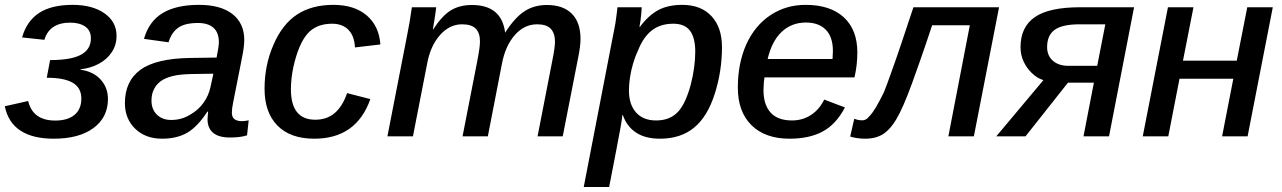

<svg xmlns="http://www.w3.org/2000/svg" viewBox="-22 -558 5250 786"><path d="M197.8 9.8Q112.3 9.8 61.8 -23.2Q11.2 -56.2 -2.4 -123L93.3 -144.5Q112.3 -64.5 204.1 -64.5Q255.4 -64.5 283.2 -87.9Q311 -111.3 311 -154.8Q311 -198.2 276.1 -219Q241.2 -239.7 169.4 -239.7L183.1 -312Q281.7 -312 320.3 -340.8Q350.1 -362.3 350.1 -401.4Q350.1 -433.1 326.9 -449.2Q303.7 -465.3 265.6 -465.3Q180.7 -465.3 159.7 -395L68.4 -404.8Q87.4 -471.7 137.9 -504.9Q188.5 -538.1 275.4 -538.1Q356.4 -538.1 405.8 -503.4Q455.1 -468.8 455.1 -411.6Q455.1 -373.5 435.5 -344.2Q416 -314.9 382.6 -296.9Q349.1 -278.8 307.6 -274.4V-272.5Q359.4 -265.6 389.6 -232.7Q419.9 -199.7 419.9 -152.8Q419.9 -77.6 360.8 -33.9Q301.8 9.8 197.8 9.8Z M919.4 4.9Q873 4.9 850.3 -14.4Q827.6 -33.7 827.6 -69.8Q827.6 -78.1 828.6 -85.9Q829.6 -93.8 830.1 -101.1H827.1Q786.6 -39.1 744.4 -14.6Q702.1 9.8 641.6 9.8Q573.2 9.8 531.2 -31.2Q489.3 -72.3 489.3 -135.7Q489.3 -226.1 553.2 -272.5Q617.2 -318.8 757.8 -320.8L864.7 -322.3Q874 -368.7 874 -384.8Q874 -424.8 851.8 -444.3Q829.6 -463.9 788.6 -463.9Q734.4 -463.9 707 -444.1Q679.7 -424.3 668 -384.8L567.4 -398.9Q587.4 -470.2 643.3 -504.2Q699.2 -538.1 792.5 -538.1Q881.8 -538.1 929.9 -500.2Q978 -462.4 978 -394Q978 -366.7 967.8 -317.4L932.1 -136.7Q927.2 -112.8 927.2 -96.7Q927.2 -77.6 938.5 -69.8Q949.7 -62 966.8 -62Q981.4 -62 996.1 -65.4L989.3 -3.9Q971.7 1.5 954.3 3.2Q937 4.9 919.4 4.9ZM598.1 -146Q598.1 -110.4 620.4 -88.6Q642.6 -66.9 678.7 -66.9Q723.1 -66.9 759.3 -90.3Q790.5 -108.4 811.3 -137.5Q832 -166.5 839.4 -200.7L851.6 -256.3L760.7 -254.9Q712.4 -253.9 682.6 -246.1Q652.8 -238.3 635.3 -225.1Q618.2 -212.4 608.2 -192.6Q598.1 -172.9 598.1 -146Z M1268.6 -67.9Q1315.9 -67.9 1348.1 -95.2Q1380.4 -122.6 1398.9 -176.8L1494.1 -152.3Q1437 9.8 1264.6 9.8Q1166.5 9.8 1113.8 -43.9Q1061 -97.7 1061 -194.3Q1061 -292 1097.7 -375Q1133.8 -459 1194.1 -498.5Q1254.4 -538.1 1342.8 -538.1Q1428.7 -538.1 1479.2 -494.9Q1529.8 -451.7 1535.2 -376L1431.2 -363.8Q1428.7 -411.1 1404.3 -436Q1379.9 -460.9 1337.4 -460.9Q1272 -460.9 1236.1 -419.2Q1200.2 -377.4 1179.2 -284.7Q1173.8 -259.3 1171.4 -236.1Q1168.9 -212.9 1168.9 -192.9Q1168.9 -67.9 1268.6 -67.9Z M1871.6 0 1932.1 -309.6Q1942.9 -364.7 1942.9 -388.7Q1942.9 -422.9 1925.5 -440.7Q1908.2 -458.5 1869.6 -458.5Q1817.9 -458.5 1778.6 -413.8Q1739.3 -369.1 1726.1 -294.9L1668.5 0H1564L1645 -415.5Q1654.8 -461.9 1664.1 -528.3H1763.7Q1763.7 -524.9 1761.2 -508.1Q1758.8 -491.2 1755.6 -471.4Q1752.4 -451.7 1750 -438H1751.5Q1788.1 -494.1 1824 -515.9Q1859.9 -537.6 1909.7 -537.6Q2031.7 -537.6 2045.9 -424.3Q2085.9 -486.8 2125.5 -512.2Q2165 -537.6 2216.8 -537.6Q2283.2 -537.6 2318.8 -502Q2354.5 -466.3 2354.5 -398.9Q2354.5 -368.2 2344.2 -318.8L2281.7 0H2178.7L2238.8 -308.6Q2250 -362.8 2250 -388.7Q2249.5 -422.9 2232.2 -440.7Q2214.8 -458.5 2176.8 -458.5Q2124 -458.5 2085.2 -414.1Q2046.4 -369.6 2032.7 -296.4L1975.1 0Z M2679.7 9.8Q2619.1 9.8 2581.3 -15.6Q2543.5 -41 2527.8 -86.9H2525.9Q2525.4 -80.1 2523.4 -67.1Q2521.5 -54.2 2518.1 -35.2Q2513.7 -9.8 2502 51Q2490.2 111.8 2471.7 207.5H2367.7L2488.3 -416Q2490.7 -428.2 2493.2 -440.4Q2495.6 -452.6 2497.6 -464.8Q2500 -481 2502 -496.8Q2503.9 -512.7 2505.9 -528.3H2605Q2605 -521 2603.5 -504.9Q2602.1 -488.8 2599.9 -472.7Q2597.7 -456.5 2595.7 -448.2H2597.7Q2633.3 -495.6 2673.1 -516.8Q2712.9 -538.1 2771 -538.1Q2847.7 -538.1 2890.6 -491.9Q2933.6 -445.8 2933.6 -365.2Q2933.6 -266.1 2903.8 -173.3Q2874 -80.1 2819.1 -35.2Q2764.2 9.8 2679.7 9.8ZM2734.4 -460.9Q2681.6 -460.9 2646.5 -433.6Q2611.3 -406.2 2589.8 -351.1Q2578.6 -328.1 2570.1 -299.3Q2561.5 -270.5 2557.1 -241.5Q2552.7 -212.4 2552.7 -188Q2552.7 -129.9 2582 -97.4Q2611.3 -64.9 2663.6 -64.9Q2720.7 -64.9 2753.4 -100.1Q2770 -117.7 2783.2 -147Q2796.4 -176.3 2805.7 -211.4Q2814.9 -246.6 2819.6 -282Q2824.2 -317.4 2824.2 -346.2Q2824.2 -403.3 2802.7 -432.1Q2781.2 -460.9 2734.4 -460.9Z M3107.4 -241.2Q3104.5 -224.6 3103.5 -189.9Q3103.5 -129.4 3132.6 -97.2Q3161.6 -64.9 3220.2 -64.9Q3263.7 -64.9 3298.1 -87.4Q3332.5 -109.9 3352.1 -150.4L3437 -118.2Q3400.9 -49.3 3346.2 -19.8Q3291.5 9.8 3210.4 9.8Q3110.4 9.8 3054.4 -45.4Q2998.5 -100.6 2998.5 -199.7Q2998.5 -298.3 3033.2 -376.5Q3068.4 -453.6 3131.8 -495.8Q3195.3 -538.1 3275.9 -538.1Q3377 -538.1 3432.4 -487.1Q3487.8 -436 3487.8 -342.8Q3487.8 -293 3476.1 -241.2ZM3120.6 -316.4H3386.2L3387.7 -349.1Q3387.7 -406.7 3358.6 -436.3Q3329.6 -465.8 3277.3 -465.8Q3218.3 -465.8 3177.7 -427.2Q3137.2 -388.7 3120.6 -316.4Z M3647 -69.3Q3625 -32.7 3601.1 -14.6Q3584.5 -2 3564.5 3.9Q3544.4 9.8 3519.5 9.8Q3502 9.8 3485.1 7.1Q3468.3 4.4 3458.5 1L3475.1 -71.8Q3491.2 -65.4 3507.8 -65.4Q3514.6 -65.4 3522 -68.8Q3529.3 -72.3 3539.6 -85Q3550.3 -96.2 3564 -119.1Q3577.6 -142.1 3596.7 -180.7Q3602.5 -195.3 3609.9 -215.3Q3617.2 -235.4 3626.5 -261.2Q3643.6 -308.1 3666 -374.5Q3688.5 -440.9 3717.3 -528.3H4067.9L3964.8 0H3860.4L3948.2 -454.6H3793.9Q3767.1 -373.5 3746.3 -314.2Q3725.6 -254.9 3711.4 -216.3Q3693.4 -167 3677.5 -130.4Q3661.6 -93.8 3647 -69.3Z M4350.1 -219.7 4176.3 0H4056.6L4249.5 -230Q4223.1 -237.8 4201.2 -259.8Q4181.2 -278.8 4168.5 -305.9Q4155.8 -333 4155.8 -364.7Q4155.8 -447.8 4214.4 -488Q4272.9 -528.3 4399.4 -528.3H4620.6L4518.1 0H4413.6L4456.1 -219.7ZM4350.6 -288.6H4469.7L4502.9 -458.5H4398.4Q4326.7 -458.5 4295.7 -436Q4264.6 -413.6 4264.6 -365.2Q4264.6 -330.1 4288.3 -309.3Q4312 -288.6 4350.6 -288.6Z M4806.6 -235.8 4760.7 0H4656.2L4759.3 -528.3H4863.8L4820.8 -309.6H5041L5084 -528.3H5188.5L5085.4 0H4981L5026.9 -235.8Z"/></svg>

Font: Arimo Medium
Style: Italic
Weight: 500
Italic angle: -12°
Designer: Steve Matteson
Foundry: Monotype Imaging Inc.
Version: Version 1.33